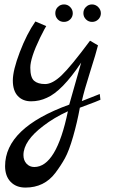

<svg xmlns="http://www.w3.org/2000/svg" viewBox="-20 -488 511 868"><path d="M431 -63 434 -37Q430 -34 341 -1Q329 65 310.5 129.5Q292 194 273.5 227.5Q255 261 230 294Q180 360 95 360Q53 360 28 334Q3 308 3 263Q3 90 293 -15L347 -205Q261 -76 192 -46Q158 -30 120.5 -30Q83 -30 60.5 -54Q38 -78 38 -124Q38 -170 69.5 -252.5Q101 -335 140 -391L189 -370Q186 -367 161 -317Q117 -226 117 -182Q117 -138 134 -123Q151 -108 184 -108Q217 -108 258.5 -147.5Q300 -187 387 -304L423 -283Q415 -250 387.5 -163.5Q360 -77 350 -31ZM287 15Q224 44 176 81Q86 149 86 213Q86 237 100 252Q114 267 135 267Q235 267 287 15ZM269 -389Q252 -389 241 -400.5Q230 -412 230 -428.5Q230 -445 241.5 -456.5Q253 -468 269.5 -468Q286 -468 297.5 -456Q309 -444 309 -428Q309 -412 297.5 -400.5Q286 -389 269 -389ZM396.5 -389Q380 -389 368.5 -400.5Q357 -412 357 -428.5Q357 -445 368.5 -456.5Q380 -468 396 -468Q412 -468 424 -456Q436 -444 436 -428Q436 -412 424.5 -400.5Q413 -389 396.5 -389Z"/></svg>

Font: Marck Script
Style: Regular
Weight: 400
Designer: Denis Masharov, Marck Fogel
Foundry: Denis Masharov
Version: Version 1.002